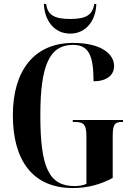

<svg xmlns="http://www.w3.org/2000/svg" viewBox="-20 -941 672 971"><path d="M335 -771C421 -771 466 -846 467 -921H457C448 -869 421 -845 335 -845C249 -845 221 -869 213 -921H202C204 -846 248 -771 335 -771ZM348 10C422 10 486 -7 550 -41V-248C550 -307 557 -324 595 -324H602V-334H348V-324H362C406 -324 417 -307 417 -251V-11C399 -3 377 0 357 0C227 0 184 -95 184 -358C184 -615 232 -714 349 -714C428 -714 453 -662 453 -530C524 -530 557 -564 557 -607C557 -669 490 -724 350 -724C152 -724 45 -583 45 -358C45 -133 143 10 348 10Z"/></svg>

Font: Noto Serif Display ExtraCondensed
Style: Bold
Weight: 700
Width: 2
Designer: Monotype Design Team
Foundry: Monotype Imaging Inc.
Version: Version 2.009